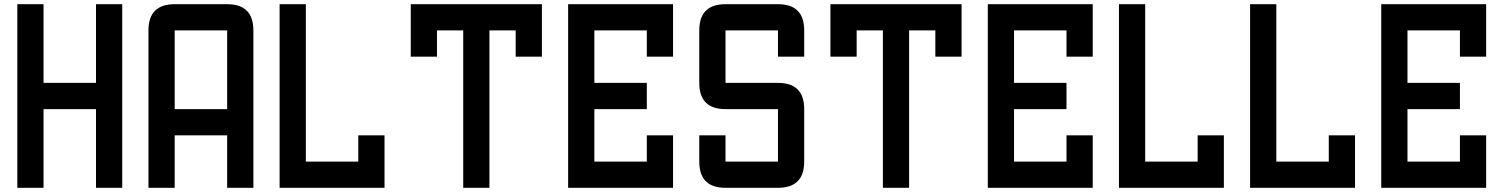

<svg xmlns="http://www.w3.org/2000/svg" viewBox="-20 -895 7165 915"><path d="M187.5 0H62.5V-875H187.5V-500H437.5V-875H562.5V0H437.5V-375H187.5Z M812.5 -250V0H687.5V-750Q687.5 -875 812.5 -875H1062.5Q1187.5 -875 1187.5 -750V0H1062.5V-250ZM812.5 -375H1062.5V-750H812.5Z M1312.5 -875H1437.5V-125H1687.5V-250H1812.5V0H1312.5Z M2312.5 0H2187.5V-750H2062.5V-625H1937.5V-875H2562.5V-625H2437.5V-750H2312.5Z M3062.5 -500V-375H2812.5V-125H3062.5V-250H3187.5V0H2687.5V-875H3187.5V-625H3062.5V-750H2812.5V-500Z M3312.5 -125V-250H3437.5V-125H3687.5V-375H3437.5Q3312.5 -375 3312.5 -500V-750Q3312.5 -875 3437.5 -875H3687.5Q3812.5 -875 3812.5 -750V-625H3687.5V-750H3437.5V-500H3687.5Q3812.5 -500 3812.5 -375V-125Q3812.5 0 3687.5 0H3437.5Q3312.5 0 3312.5 -125Z M4312.5 0H4187.5V-750H4062.5V-625H3937.5V-875H4562.5V-625H4437.5V-750H4312.5Z M5062.5 -500V-375H4812.5V-125H5062.5V-250H5187.5V0H4687.5V-875H5187.5V-625H5062.5V-750H4812.5V-500Z M5312.5 -875H5437.5V-125H5687.5V-250H5812.5V0H5312.5Z M5937.5 -875H6062.5V-125H6312.5V-250H6437.5V0H5937.5Z M6937.5 -500V-375H6687.5V-125H6937.5V-250H7062.5V0H6562.5V-875H7062.5V-625H6937.5V-750H6687.5V-500Z"/></svg>

Font: Oldtimer
Style: Regular
Weight: 400
Designer: GGBotNet
Foundry: GGBotNet
Version: 1.00